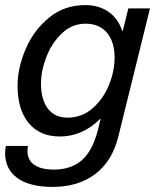

<svg xmlns="http://www.w3.org/2000/svg" viewBox="-31 -541 624 754"><path d="M449 -419H451L473 -508H558L434 -6Q410 92 343 142.5Q276 193 176 193Q85 193 37 158Q-11 123 -11 60Q-11 47 -8 32H79Q77 39 77 53Q77 88 104 106.5Q131 125 180 125Q248 125 290 88.5Q332 52 353 -29L364 -74H362Q293 -5 204 -5Q125 -5 81.5 -58Q38 -111 38 -204Q38 -275 70 -349Q102 -423 162 -472Q222 -521 303 -521Q358 -521 396 -494Q434 -467 449 -419ZM130 -213Q130 -150 157 -114.5Q184 -79 234 -79Q291 -79 333 -116Q375 -153 397 -207.5Q419 -262 419 -314Q419 -377 389 -412.5Q359 -448 305 -448Q252 -448 212 -410Q172 -372 151 -317Q130 -262 130 -213Z"/></svg>

Font: CST
Style: Italic
Weight: 400
Italic angle: -14°
Version: Version 1.00